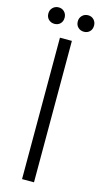

<svg xmlns="http://www.w3.org/2000/svg" viewBox="-130 -862 476 901"><g transform="rotate(15 108.0 -411.5)"><path d="M79 0H137V-687H79ZM37 -743Q54 -743 65 -754Q76 -765 76 -783Q76 -800 65 -811.5Q54 -823 37 -823Q20 -823 8.5 -811.5Q-3 -800 -3 -783Q-3 -765 8.5 -754Q20 -743 37 -743ZM180 -743Q197 -743 208 -754Q219 -765 219 -783Q219 -800 208 -811.5Q197 -823 180 -823Q163 -823 151.5 -811.5Q140 -800 140 -783Q140 -765 151.5 -754Q163 -743 180 -743Z"/></g></svg>

Font: Secuela Light
Style: Regular
Weight: 300
Designer: Fernando Haro
Foundry: deFharo
Version: Version 1.708